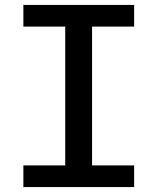

<svg xmlns="http://www.w3.org/2000/svg" viewBox="-20 -760 640 780"><path d="M75 -88H245V-652H75V-740H525V-652H354V-88H525V0H75Z"/></svg>

Font: IBM Plaex Mono Medium
Style: Regular
Weight: 500
Designer: Mike Abbink, Paul van der Laan, Pieter van Rosmalen
Foundry: Bold Monday
Version: Version 2.003